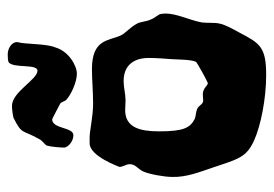

<svg xmlns="http://www.w3.org/2000/svg" viewBox="-126 -608 709 497"><g transform="rotate(-90 228.5 -359.5)"><path d="M441 -297C440 -305 431 -311 426 -325C421 -335 421 -350 416 -359C406 -378 390 -390 385 -402C371 -433 376 -476 298 -476C271 -476 239 -473 209 -473C175 -473 139 -482 121 -482C120 -482 118 -482 117 -482C114 -482 110 -482 106 -482C72 -482 45 -404 45 -405C45 -394 52 -389 52 -378C52 -363 40 -358 33 -343C26 -327 19 -289 19 -268C18 -232 31 -199 43 -164C66 -95 70 -76 114 -56C152 -39 221 -25 283 -25C356 -25 365 -42 392 -93C401 -110 413 -130 416 -146C419 -157 417 -179 419 -192C425 -224 442 -256 442 -286C442 -290 441 -293 441 -297ZM324 -272C323 -257 323 -218 317 -207C316 -204 266 -177 262 -176C255 -176 249 -189 233 -189C227 -189 221 -188 217 -188C206 -188 205 -200 194 -204C184 -208 179 -206 169 -210C146 -222 137 -239 137 -302C137 -350 146 -390 192 -390C200 -390 209 -389 217 -389C233 -389 251 -394 267 -394C320 -394 327 -351 327 -330C327 -309 325 -285 324 -272ZM367 -676C363 -687 349 -694 336 -694C332 -694 319 -694 315 -691C300 -677 312 -617 294 -617C271 -617 239 -683 203 -683C194 -683 179 -681 172 -679C126 -656 143 -657 115 -609C110 -602 102 -598 100 -592C97 -582 95 -558 95 -548C95 -539 110 -524 127 -524C148 -524 143 -577 167 -579C169 -580 206 -559 209 -558C213 -555 215 -546 218 -543C230 -531 264 -515 286 -515C307 -515 344 -536 354 -570C362 -587 363 -631 365 -651C366 -663 368 -666 368 -670C368 -672 368 -673 367 -676Z"/></g></svg>

Font: Freckle Face
Style: Regular
Weight: 400
Designer: Astigmatic (AOETI)
Foundry: Astigmatic (AOETI)
Version: Version 1.000